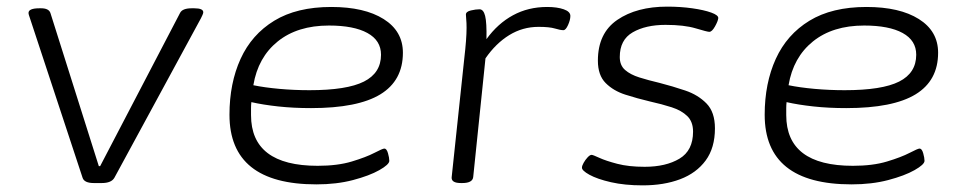

<svg xmlns="http://www.w3.org/2000/svg" viewBox="-20 -550 2910 579"><path d="M263 2Q234 2 229 -14L70 -496Q69 -499 67.5 -503.5Q66 -508 66 -511Q66 -525 99 -525H104Q127 -525 132 -511L278 -49H282L523 -511Q530 -525 558 -525H566Q593 -525 593 -513Q593 -510 590.5 -504.5Q588 -499 586 -495L325 -14Q316 2 287 2Z M934 6Q672 6 672 -204Q672 -299 705.5 -372.5Q739 -446 807 -487.5Q875 -529 979 -529Q1079 -529 1137 -492.5Q1195 -456 1195 -391Q1195 -307 1127 -265.5Q1059 -224 918 -224Q865 -224 819 -229Q773 -234 738 -242Q737 -233 737 -223.5Q737 -214 737 -203Q737 -50 938 -50Q998 -50 1041 -63Q1084 -76 1109 -89Q1134 -102 1139 -102Q1146 -102 1150 -88Q1154 -74 1154 -65Q1154 -54 1124 -37Q1094 -20 1044.5 -7Q995 6 934 6ZM913 -278Q1026 -278 1077.5 -304Q1129 -330 1129 -385Q1129 -428 1088 -450.5Q1047 -473 972 -473Q877 -473 817.5 -425Q758 -377 744 -293Q778 -286 822.5 -282Q867 -278 913 -278Z M1370 2Q1341 2 1342 -15L1380 -373Q1387 -433 1387 -466Q1387 -482 1386 -491Q1385 -500 1385 -506Q1385 -515 1400 -518.5Q1415 -522 1426 -522Q1438 -522 1443 -502Q1448 -482 1447 -432Q1481 -479 1527 -504Q1573 -529 1630 -529Q1660 -529 1680 -522Q1700 -515 1700 -502Q1700 -490 1693 -474.5Q1686 -459 1679 -459Q1670 -459 1653.5 -464Q1637 -469 1604 -469Q1556 -469 1515.5 -444Q1475 -419 1444 -374L1407 -16Q1405 2 1374 2Z M1918 9Q1864 9 1822.5 -0.5Q1781 -10 1757.5 -23Q1734 -36 1735 -45Q1735 -50 1740 -59Q1745 -68 1752 -75.5Q1759 -83 1764 -83Q1768 -83 1787.5 -74Q1807 -65 1841.5 -56Q1876 -47 1924 -47Q1988 -47 2029 -71.5Q2070 -96 2070 -153Q2070 -183 2052.5 -200Q2035 -217 2005.5 -226.5Q1976 -236 1940 -244Q1902 -253 1866 -264.5Q1830 -276 1806.5 -299.5Q1783 -323 1783 -367Q1783 -450 1841.5 -490Q1900 -530 1992 -530Q2032 -530 2067.5 -525Q2103 -520 2125 -512Q2147 -504 2146 -495Q2145 -486 2136 -470Q2127 -454 2119 -454Q2113 -454 2078 -464.5Q2043 -475 1987 -475Q1927 -475 1888 -452.5Q1849 -430 1849 -378Q1849 -353 1865 -339Q1881 -325 1908 -316.5Q1935 -308 1969 -300Q2008 -290 2046.5 -277Q2085 -264 2110.5 -238Q2136 -212 2136 -163Q2136 -104 2108 -66Q2080 -28 2031 -9.5Q1982 9 1918 9Z M2548 6Q2286 6 2286 -204Q2286 -299 2319.5 -372.5Q2353 -446 2421 -487.5Q2489 -529 2593 -529Q2693 -529 2751 -492.5Q2809 -456 2809 -391Q2809 -307 2741 -265.5Q2673 -224 2532 -224Q2479 -224 2433 -229Q2387 -234 2352 -242Q2351 -233 2351 -223.5Q2351 -214 2351 -203Q2351 -50 2552 -50Q2612 -50 2655 -63Q2698 -76 2723 -89Q2748 -102 2753 -102Q2760 -102 2764 -88Q2768 -74 2768 -65Q2768 -54 2738 -37Q2708 -20 2658.5 -7Q2609 6 2548 6ZM2527 -278Q2640 -278 2691.5 -304Q2743 -330 2743 -385Q2743 -428 2702 -450.5Q2661 -473 2586 -473Q2491 -473 2431.5 -425Q2372 -377 2358 -293Q2392 -286 2436.5 -282Q2481 -278 2527 -278Z"/></svg>

Font: Asap Expanded Expanded Light
Style: Italic
Weight: 300
Width: 7
Italic angle: -6°
Designer: Pablo Cosgaya
Foundry: Omnibus-Type
Version: Version 3.001; ttfautohint (v1.8.4.7-5d5b)